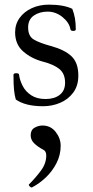

<svg xmlns="http://www.w3.org/2000/svg" viewBox="-20 -445 399 826"><path d="M165 12Q89 12 48 -17Q43 -34 40.5 -57Q38 -80 38 -123Q38 -130 50 -130Q62 -130 62 -123Q65 -100 77.5 -75.5Q90 -51 114.5 -35Q139 -19 176 -19Q214 -19 237 -37Q260 -55 260 -89Q260 -128 235.5 -148Q211 -168 164 -180Q115 -193 80 -223.5Q45 -254 45 -306Q45 -341 64.5 -368Q84 -395 117 -410Q150 -425 190 -425Q254 -425 291 -407Q299 -386 302.5 -365.5Q306 -345 306 -319Q306 -312 295 -312Q284 -312 283 -319Q278 -348 249 -371.5Q220 -395 185 -395Q150 -395 125.5 -378Q101 -361 101 -327Q101 -290 124.5 -275.5Q148 -261 199 -247Q258 -231 287.5 -203Q317 -175 317 -120Q317 -76 295 -46.5Q273 -17 238.5 -2.5Q204 12 165 12ZM118 361Q114 363 108 357Q102 351 105 348Q134 319 156.5 288.5Q179 258 179 224Q179 205 166 199Q140 185 126 170.5Q112 156 112 137Q112 114 128.5 104.5Q145 95 163 95Q198 95 219.5 122.5Q241 150 241 182Q241 222 223 257Q205 292 177 318.5Q149 345 118 361Z"/></svg>

Font: Junicode
Style: Regular
Weight: 400
Designer: Peter S. Baker
Version: Version 2.100; ttfautohint (v1.8.4)